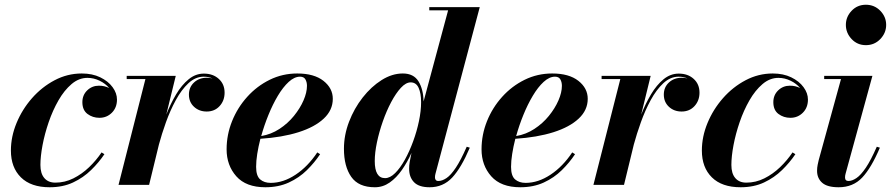

<svg xmlns="http://www.w3.org/2000/svg" viewBox="-20 -780 3758 810"><path d="M420.5 -129.5Q397 -94.5 364.2 -62.5Q331.5 -30.5 288.2 -10.2Q245 10 189.5 10Q110.5 10 68.2 -31.8Q26 -73.5 26 -145Q26 -203.5 49.8 -261Q73.5 -318.5 115 -365.8Q156.5 -413 210.5 -441.5Q264.5 -470 325 -470Q369.5 -470 403 -453.8Q436.5 -437.5 455 -412.2Q473.5 -387 473.5 -360Q473.5 -326 452 -304.5Q430.5 -283 399.5 -283Q371 -283 349.2 -299.2Q327.5 -315.5 327.5 -349Q327.5 -379 348 -398.8Q368.5 -418.5 397.5 -418.5Q421.5 -418.5 440.5 -408.5Q425 -427.5 400.2 -439.5Q375.5 -451.5 349 -451.5Q312.5 -451.5 281.8 -425.2Q251 -399 226.8 -356.8Q202.5 -314.5 185.5 -265Q168.5 -215.5 159.5 -167.8Q150.5 -120 150.5 -84Q150.5 -48 167 -28.8Q183.5 -9.5 213.5 -9.5Q253.5 -9.5 289.5 -27.5Q325.5 -45.5 355.8 -74.5Q386 -103.5 408.5 -137Z M593.5 -446.5H514.5V-460H721.5L681.5 -296.5Q699.5 -342.5 723 -382Q746.5 -421.5 775.8 -445.5Q805 -469.5 840 -469.5Q878.5 -469.5 903 -447.2Q927.5 -425 927.5 -389Q927.5 -355.5 906.5 -332.5Q885.5 -309.5 852 -309.5Q820 -309.5 798.5 -329.5Q777 -349.5 777 -381Q777 -412 798.5 -432Q820 -452 852.5 -452Q865 -452 876.5 -449Q860 -456.5 839.5 -456.5Q804.5 -456.5 775 -429Q745.5 -401.5 721.8 -357.8Q698 -314 680.2 -264.5Q662.5 -215 650.5 -170.5L609 0H480Z M1060.5 -76Q1060.5 -38 1077.5 -23.2Q1094.5 -8.5 1122 -8.5Q1175 -8.5 1227 -43Q1279 -77.5 1318.5 -137L1330.5 -129.5Q1307 -94 1274.5 -62Q1242 -30 1198.5 -10Q1155 10 1099.5 10Q1018 10 977 -36.2Q936 -82.5 936 -150Q936 -211.5 959 -268.8Q982 -326 1023 -371.5Q1064 -417 1118 -443.5Q1172 -470 1234 -470Q1305 -470 1344.5 -439Q1384 -408 1384 -363Q1384 -315.5 1346 -279.8Q1308 -244 1239.2 -222.2Q1170.5 -200.5 1078.5 -194.5Q1070 -161 1065.2 -130.8Q1060.5 -100.5 1060.5 -76ZM1246 -456.5Q1222 -456.5 1198 -434.5Q1174 -412.5 1152.2 -376Q1130.5 -339.5 1112.5 -295.2Q1094.5 -251 1082 -206Q1123.5 -213 1158.8 -236Q1194 -259 1220 -291Q1246 -323 1260.5 -356.5Q1275 -390 1275 -418Q1275 -433.5 1268.5 -445Q1262 -456.5 1246 -456.5Z M1962 -157Q1926 -72 1887.8 -31Q1849.5 10 1792.5 10Q1747.5 10 1726.8 -11.2Q1706 -32.5 1706 -68Q1706 -74.5 1706.5 -82.2Q1707 -90 1708.5 -97.5L1716 -135Q1698.5 -96 1675.5 -63Q1652.5 -30 1624 -10Q1595.5 10 1561.5 10Q1492.5 10 1461.8 -34Q1431 -78 1431 -152.5Q1431 -210 1452.5 -266.2Q1474 -322.5 1510 -368.5Q1546 -414.5 1590 -442.2Q1634 -470 1679.5 -470Q1725 -470 1745.5 -436.8Q1766 -403.5 1767 -352L1870.5 -736.5H1791V-750H2004L1817 -46.5Q1815 -39 1815 -31.5Q1815 -25.5 1818.2 -21Q1821.5 -16.5 1829.5 -16.5Q1845.5 -16.5 1863.8 -28.8Q1882 -41 1903 -72.5Q1924 -104 1949 -161ZM1756.5 -349Q1756.5 -386.5 1746 -409.5Q1735.5 -432.5 1712.5 -432.5Q1692.5 -432.5 1671.2 -409.5Q1650 -386.5 1630.2 -349.2Q1610.5 -312 1595 -267.8Q1579.5 -223.5 1570.2 -179.5Q1561 -135.5 1561 -100.5Q1561 -28.5 1604.5 -28.5Q1625.5 -28.5 1647 -49.8Q1668.5 -71 1688 -106.2Q1707.5 -141.5 1723 -183.8Q1738.5 -226 1747.5 -269.2Q1756.5 -312.5 1756.5 -349Z M2136 -76Q2136 -38 2153 -23.2Q2170 -8.5 2197.5 -8.5Q2250.5 -8.5 2302.5 -43Q2354.5 -77.5 2394 -137L2406 -129.5Q2382.5 -94 2350 -62Q2317.5 -30 2274 -10Q2230.5 10 2175 10Q2093.5 10 2052.5 -36.2Q2011.5 -82.5 2011.5 -150Q2011.5 -211.5 2034.5 -268.8Q2057.5 -326 2098.5 -371.5Q2139.5 -417 2193.5 -443.5Q2247.5 -470 2309.5 -470Q2380.5 -470 2420 -439Q2459.5 -408 2459.5 -363Q2459.5 -315.5 2421.5 -279.8Q2383.5 -244 2314.8 -222.2Q2246 -200.5 2154 -194.5Q2145.5 -161 2140.8 -130.8Q2136 -100.5 2136 -76ZM2321.5 -456.5Q2297.5 -456.5 2273.5 -434.5Q2249.5 -412.5 2227.8 -376Q2206 -339.5 2188 -295.2Q2170 -251 2157.5 -206Q2199 -213 2234.2 -236Q2269.5 -259 2295.5 -291Q2321.5 -323 2336 -356.5Q2350.5 -390 2350.5 -418Q2350.5 -433.5 2344 -445Q2337.5 -456.5 2321.5 -456.5Z M2597 -446.5H2518V-460H2725L2685 -296.5Q2703 -342.5 2726.5 -382Q2750 -421.5 2779.2 -445.5Q2808.5 -469.5 2843.5 -469.5Q2882 -469.5 2906.5 -447.2Q2931 -425 2931 -389Q2931 -355.5 2910 -332.5Q2889 -309.5 2855.5 -309.5Q2823.5 -309.5 2802 -329.5Q2780.5 -349.5 2780.5 -381Q2780.5 -412 2802 -432Q2823.5 -452 2856 -452Q2868.5 -452 2880 -449Q2863.5 -456.5 2843 -456.5Q2808 -456.5 2778.5 -429Q2749 -401.5 2725.2 -357.8Q2701.5 -314 2683.8 -264.5Q2666 -215 2654 -170.5L2612.5 0H2483.5Z M3335.5 -129.5Q3312 -94.5 3279.2 -62.5Q3246.5 -30.5 3203.2 -10.2Q3160 10 3104.5 10Q3025.5 10 2983.2 -31.8Q2941 -73.5 2941 -145Q2941 -203.5 2964.8 -261Q2988.5 -318.5 3030 -365.8Q3071.5 -413 3125.5 -441.5Q3179.5 -470 3240 -470Q3284.5 -470 3318 -453.8Q3351.5 -437.5 3370 -412.2Q3388.5 -387 3388.5 -360Q3388.5 -326 3367 -304.5Q3345.5 -283 3314.5 -283Q3286 -283 3264.2 -299.2Q3242.5 -315.5 3242.5 -349Q3242.5 -379 3263 -398.8Q3283.5 -418.5 3312.5 -418.5Q3336.5 -418.5 3355.5 -408.5Q3340 -427.5 3315.2 -439.5Q3290.5 -451.5 3264 -451.5Q3227.5 -451.5 3196.8 -425.2Q3166 -399 3141.8 -356.8Q3117.5 -314.5 3100.5 -265Q3083.5 -215.5 3074.5 -167.8Q3065.5 -120 3065.5 -84Q3065.5 -48 3082 -28.8Q3098.5 -9.5 3128.5 -9.5Q3168.5 -9.5 3204.5 -27.5Q3240.5 -45.5 3270.8 -74.5Q3301 -103.5 3323.5 -137Z M3548.5 -675Q3548.5 -709 3572.8 -734.5Q3597 -760 3633 -760Q3669 -760 3693.8 -734.5Q3718.5 -709 3718.5 -675Q3718.5 -641 3693.8 -615.2Q3669 -589.5 3633 -589.5Q3597 -589.5 3572.8 -615.2Q3548.5 -641 3548.5 -675ZM3692 -157Q3656 -72 3617.5 -31Q3579 10 3518 10Q3470 10 3448.5 -9Q3427 -28 3427 -59.5Q3427 -72.5 3429.5 -84.8Q3432 -97 3434 -105L3528 -446.5H3457V-460H3660.5L3547.5 -48Q3545 -39.5 3545 -31.5Q3545 -16.5 3559.5 -16.5Q3575 -16.5 3593.2 -28.8Q3611.5 -41 3632.8 -72.5Q3654 -104 3679 -161Z"/></svg>

Font: Bodoni* 16pt
Style: Bold Italic
Weight: 700
Italic angle: -13°
Version: Version 2.3